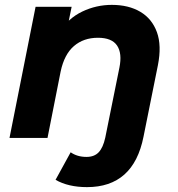

<svg xmlns="http://www.w3.org/2000/svg" viewBox="-20 -566 731 788"><path d="M337 202Q299 202 266.5 194.5Q234 187 208 172L270 59Q297 78 335 78Q367 78 385 59Q403 40 412 -1L470 -288Q482 -347 460.5 -379Q439 -411 382 -411Q323 -411 283.5 -377Q244 -343 229 -273L175 0H19L126 -538H274L243 -386L221 -432Q260 -491 317.5 -518.5Q375 -546 439 -546Q508 -546 556 -517.5Q604 -489 624 -434Q644 -379 628 -298L569 -5Q528 202 337 202Z"/></svg>

Font: Montserrat Thin
Style: Bold Italic
Weight: 700
Italic angle: -11.3°
Version: Version 9.000